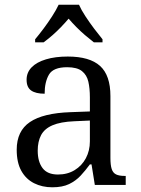

<svg xmlns="http://www.w3.org/2000/svg" viewBox="-20 -786 598 816"><path d="M202.3 10Q159.3 10 124.8 -7.3Q90.3 -24.7 70.7 -59.8Q51 -95 51 -149.7Q51 -229.3 107.2 -267.3Q163.3 -305.3 279.7 -309.3L362 -312.3V-372.3Q362 -410.3 355.5 -438.8Q349 -467.3 328.3 -483.8Q307.7 -500.3 265.3 -500.3Q206.3 -500.3 188 -468.8Q169.7 -437.3 169.7 -387.7Q132 -387.7 112.5 -401.3Q93 -415 93 -447Q93 -478 114.5 -500Q136 -522 175.5 -533.8Q215 -545.7 268 -545.7Q361 -545.7 405.2 -505.8Q449.3 -466 449.3 -377.7V-115Q449.3 -84.3 454.7 -67.8Q460 -51.3 473.2 -44.8Q486.3 -38.3 510.3 -38.3H514.3V0H383L369 -87.3H362Q343.3 -61.7 322.7 -39.5Q302 -17.3 273.7 -3.7Q245.3 10 202.3 10ZM226.3 -44.3Q266.7 -44.3 297.3 -63Q328 -81.7 345 -113.7Q362 -145.7 362 -185.3V-273.7L295.7 -270.7Q237.3 -268.3 203 -253.5Q168.7 -238.7 154.5 -211.5Q140.3 -184.3 140.3 -145.7Q140.3 -99 160.8 -71.7Q181.3 -44.3 226.3 -44.3ZM129.3 -619Q145.3 -638 164.8 -664Q184.3 -690 201.7 -717Q219 -744 229.3 -766H315.7Q325.3 -744 343 -717Q360.7 -690 380.3 -664Q400 -638 415.7 -619V-606H379Q360 -620.7 341 -637Q322 -653.3 304.3 -671.2Q286.7 -689 271.7 -706.7Q256.7 -689 239.5 -671.2Q222.3 -653.3 203.8 -637Q185.3 -620.7 165.3 -606H129.3Z"/></svg>

Font: Noto Serif Hentaigana ExtraLight
Style: Regular
Weight: 200
Designer: Kazuhiro Yamada
Foundry: nipponia
Version: Version 1.000